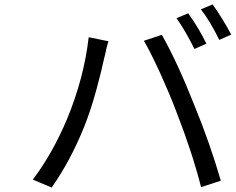

<svg xmlns="http://www.w3.org/2000/svg" viewBox="-20 -839 1063 866"><path d="M911 -642 857 -618Q816 -701 776 -757L829 -779Q877 -712 911 -642ZM984 -751Q1006 -715 1023 -683L969 -659Q928 -743 886 -797L939 -819Q957 -795 984 -751ZM380 -671 469 -653 464 -635 459 -617Q458 -610 456.5 -603.5Q455 -597 453.5 -590.5Q452 -584 451 -581Q448 -570 443.5 -549.5Q439 -529 437 -520Q426 -478 416 -439Q389 -340 360 -268Q298 -114 213 7L128 -29Q216 -145 282 -301Q359 -487 380 -671ZM703 -508Q656 -610 629 -655L710 -682Q781 -556 856 -366Q926 -196 976 -24L887 5Q847 -152 774 -339Q746 -413 703 -508Z"/></svg>

Font: Source Han Sans Regular
Style: Regular
Weight: 400
Designer: Ryoko NISHIZUKA  (kana & ideographs); Paul D. Hunt (Latin, Greek & Cyrillic); Wenlong ZHANG  (bopomofo); Sandoll Communi
Foundry: Adobe Systems Incorporated
Version: Version 1.00 January 18, 2024, initial release